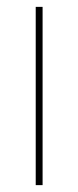

<svg xmlns="http://www.w3.org/2000/svg" viewBox="-20 -539 228 559"><path d="M84 0V-519H104V0Z"/></svg>

Font: Rawline Thin
Style: Regular
Weight: 250
Designer: Matt McInerney, Pablo Impallari, Rodrigo Fuenzalida
Foundry: Matt McInerney, Pablo Impallari, Rodrigo Fuenzalida
Version: Version 4.020;PS 004.020;hotconv 1.0.88;makeotf.lib2.5.64775